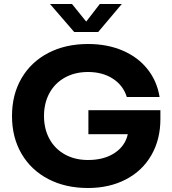

<svg xmlns="http://www.w3.org/2000/svg" viewBox="-20 -930 862 960"><path d="M422 -379H782V-335Q782 -233 737 -154.5Q692 -76 609.5 -33Q527 10 420 10Q307 10 221 -35Q135 -80 87.5 -161.5Q40 -243 40 -350Q40 -457 87.5 -538.5Q135 -620 221 -665Q307 -710 420 -710Q516 -710 592.5 -677.5Q669 -645 717 -585Q765 -525 778 -445H614Q596 -503 544.5 -536.5Q493 -570 420 -570Q355 -570 305 -542.5Q255 -515 227.5 -465Q200 -415 200 -350Q200 -285 227.5 -235Q255 -185 305 -157.5Q355 -130 420 -130Q500 -130 553 -165Q606 -200 619 -259H422ZM351 -770 230 -910H340L411 -822L479 -910H589L471 -770Z"/></svg>

Font: Goli Bold
Style: Regular
Weight: 700
Designer: jaikishan Patel
Foundry: MagicType
Version: Version 1.000